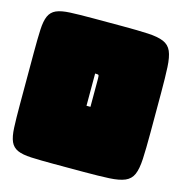

<svg xmlns="http://www.w3.org/2000/svg" viewBox="-104 -795 847 891"><g transform="rotate(15 319.5 -350.0)"><path d="M629 -445V-255Q629 -178 626.5 -129.5Q624 -81 612.5 -54.5Q601 -28 574 -16.5Q547 -5 499 -2.5Q451 0 374 0H235Q168 0 125 -2Q82 -4 58.5 -14.5Q35 -25 24.5 -48.5Q14 -72 12 -115Q10 -158 10 -225V-475Q10 -543 12 -585.5Q14 -628 24.5 -651.5Q35 -675 58.5 -685.5Q82 -696 125 -698Q168 -700 235 -700H374Q451 -700 499 -697.5Q547 -695 574 -683.5Q601 -672 612.5 -645.5Q624 -619 626.5 -570.5Q629 -522 629 -445ZM329 -435Q329 -450 326.5 -452.5Q324 -455 310 -455V-300H329Z"/></g></svg>

Font: Badeen Display
Style: Regular
Weight: 400
Version: Version 1.000; ttfautohint (v1.8.4.7-5d5b)